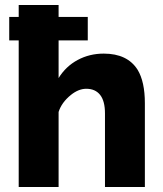

<svg xmlns="http://www.w3.org/2000/svg" viewBox="-20 -750 652 770"><path d="M532 -470Q491 -535 396 -535Q339 -535 291.5 -509.5Q244 -484 215 -437V-588H332V-682H215V-730H55V-682H17V-588H55V0H215V-301Q227 -339 264 -369Q295 -394 326 -394Q362 -394 381.5 -369.5Q401 -345 401 -295V0H561V-336Q561 -422 532 -470Z"/></svg>

Font: RT Raleway ExtraBold
Style: Regular
Weight: 400
Designer: Matt McInerney, Pablo Impallari, Rodrigo Fuenzalida — Edited by Milan Moffatt in April 2016
Foundry: Matt McInerney, Pablo Impallari, Rodrigo Fuenzalida — Edited by Milan Moffatt in April 2016
Version: Version 3.001